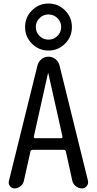

<svg xmlns="http://www.w3.org/2000/svg" viewBox="-20 -1045 540 1065"><path d="M246.1 -638.7 168 -289.1Q166 -278.3 175.8 -278.3H318.4Q328.1 -278.3 326.2 -289.1L248 -638.7Q248 -639.6 247.1 -639.6Q246.1 -639.6 246.1 -638.7ZM60.5 0Q44.9 0 35.2 -12.7Q25.4 -25.4 29.3 -41L187.5 -680.7Q192.4 -702.1 209.5 -716.3Q226.6 -730.5 249 -730.5Q271.5 -730.5 288.6 -716.3Q305.7 -702.1 310.5 -680.7L467.8 -43Q471.7 -26.4 461.4 -13.2Q451.2 0 434.6 0Q416 0 400.4 -12.2Q384.8 -24.4 380.9 -43L345.7 -203.1Q343.8 -213.9 332 -213.9H162.1Q150.4 -213.9 148.4 -203.1L112.3 -41Q108.4 -23.4 93.3 -11.7Q78.1 0 60.5 0ZM199.2 -845.7Q219.7 -825.2 249 -825.2Q278.3 -825.2 298.8 -845.7Q319.3 -866.2 319.3 -895Q319.3 -923.8 298.8 -944.3Q278.3 -964.8 249 -964.8Q219.7 -964.8 199.2 -944.3Q178.7 -923.8 178.7 -895Q178.7 -866.2 199.2 -845.7ZM157.2 -987.3Q195.3 -1025.4 249 -1025.4Q302.7 -1025.4 340.8 -987.3Q378.9 -949.2 378.9 -895Q378.9 -840.8 340.8 -802.7Q302.7 -764.6 249 -764.6Q195.3 -764.6 157.2 -802.7Q119.1 -840.8 119.1 -895Q119.1 -949.2 157.2 -987.3Z"/></svg>

Font: Rounded-X Mgen+ 1mn regular
Style: Regular
Weight: 400
Designer: [Source Han Sans]
Ryoko NISHIZUKA  (kana & ideographs); Paul D. Hunt (Latin, Greek & Cyrillic); Wenlong ZHANG  (bopomofo
Version: Version 1.059.20150602